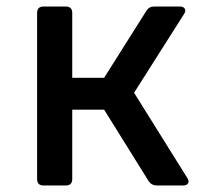

<svg xmlns="http://www.w3.org/2000/svg" viewBox="-20 -570 640 590"><path d="M114 0Q94 0 94 -20V-530Q94 -550 114 -550H182Q202 -550 202 -530V-331H300L430 -537Q438 -550 454 -550H532Q544 -550 548 -543Q552 -536 545 -526L392 -285L555 -24Q562 -14 558 -7Q554 0 542 0H462Q446 0 437 -13L300 -233H202V-20Q202 0 182 0Z"/></svg>

Font: Pitagon Sans Mono SemiBold
Style: Regular
Weight: 600
Monospace: yes
Designer: Travis Tran
Foundry: Pitagon
Version: Version 1.001; ttfautohint (v1.8.4.7-5d5b);gftools[0.9.26]